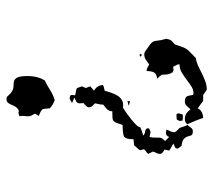

<svg xmlns="http://www.w3.org/2000/svg" viewBox="-52 -436 642 577"><g transform="rotate(-90 268.5 -147.0)"><path d="M182 96Q177 101 173.5 106.5Q170 112 163 112Q153 112 151 107.5Q149 103 147.5 97Q146 91 140.5 85.5Q135 80 119 78L111 67Q111 60 116 58Q121 56 126 54Q121 50 115.5 47.5Q110 45 105 41L108 27Q104 25 99.5 21.5Q95 18 95 13Q95 7 98 2Q101 -3 102 -8L95 -22Q98 -26 102 -28.5Q106 -31 109 -35L106 -46Q108 -51 112.5 -55Q117 -59 120 -64Q125 -65 129.5 -65.5Q134 -66 139 -66Q139 -92 149 -95.5Q159 -99 182 -99Q186 -110 188 -116.5Q190 -123 193.5 -126Q197 -129 203.5 -129.5Q210 -130 223 -130Q223 -140 229.5 -146Q236 -152 243 -157Q243 -164 244.5 -170Q246 -176 247 -182Q243 -186 239 -190Q235 -194 235 -200Q235 -205 240 -209.5Q245 -214 248 -217Q247 -221 247 -228Q247 -236 253 -238.5Q259 -241 264 -244L248 -251L260 -258Q270 -258 271.5 -254.5Q273 -251 271 -242Q276 -240 282 -239.5Q288 -239 293 -236L298 -221L293 -210L298 -196L285 -185Q301 -176 302 -158Q298 -156 294 -155Q290 -154 285 -153Q282 -143 278.5 -132.5Q275 -122 269.5 -113.5Q264 -105 255.5 -100.5Q247 -96 234 -98Q229 -95 219.5 -88.5Q210 -82 200 -74Q190 -66 182.5 -58.5Q175 -51 175 -46Q169 -43 162.5 -41Q156 -39 150 -37Q155 -32 163.5 -31Q172 -30 172 -22L171 -19L161 -15L146 -18Q144 -10 144 -4Q144 2 144 10Q144 16 141 20Q138 24 134 29L146 41Q149 31 159 31Q162 31 168 33Q166 39 163 44.5Q160 50 160 57Q164 65 173 72Q175 78 177 84Q179 90 182 96ZM383 121Q370 123 358.5 128.5Q347 134 336 139.5Q325 145 313 149.5Q301 154 288 154L272 143H254Q249 139 243.5 135Q238 131 232 127Q228 135 220 139Q212 143 203 143Q199 130 194 118.5Q189 107 184 95Q191 88 198 88Q209 88 215.5 92Q222 96 229 105Q234 100 239 94Q244 88 252 88Q265 88 268 94.5Q271 101 272 112L276 114Q288 114 298 107.5Q308 101 318.5 93Q329 85 340 78.5Q351 72 364 72V67L357 53L346 54L340 51Q335 43 334 35.5Q333 28 333 19Q328 11 321 5Q336 3 340 -5Q344 -13 344 -27Q349 -27 354 -24.5Q359 -22 364 -19Q370 -24 377.5 -29Q385 -34 394 -34Q398 -34 402 -32Q418 -21 424.5 -16Q431 -11 433 -6Q435 -1 435.5 7Q436 15 441 32Q439 43 436 46.5Q433 50 424 58Q419 74 416 81.5Q413 89 409.5 94Q406 99 400.5 104Q395 109 383 121ZM257 -303Q242 -308 232 -318L230 -338Q227 -343 220.5 -346Q214 -349 209 -351L216 -362Q214 -367 211 -371.5Q208 -376 208 -382Q208 -390 209 -395.5Q210 -401 208 -409L217 -412L225 -411Q232 -414 236 -420Q240 -426 242.5 -432.5Q245 -439 248.5 -443.5Q252 -448 260 -448Q266 -448 269.5 -443.5Q273 -439 278 -435Q288 -427 297 -427Q306 -427 313 -425.5Q320 -424 324.5 -415.5Q329 -407 329 -383Q329 -355 316 -333Q301 -326 287 -317Q273 -308 257 -303ZM213 82Q208 82 204 82Q200 82 195 81L194 72L198 64L205 63H215L217 70ZM253 -85 254 -77Q250 -78 246.5 -78.5Q243 -79 240 -81Q243 -82 246.5 -82.5Q250 -83 253 -85ZM396 -45 395 -43 390 -42 388 -44V-47L393 -48Z"/></g></svg>

Font: ErikasBuero
Style: Regular
Weight: 400
Designer: Peter Wiegel
Foundry: Peter Wiegel
Version: Version 1.006